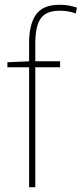

<svg xmlns="http://www.w3.org/2000/svg" viewBox="-20 -785 343 805"><path d="M232 -503H128V0H102V-503H11V-524L102 -528V-604Q102 -683 131 -724Q160 -765 230 -765Q252 -765 269.5 -761.5Q287 -758 303 -753L297 -728Q282 -735 264 -737.5Q246 -740 229 -740Q174 -740 151 -708Q128 -676 128 -601V-528H232Z"/></svg>

Font: Noto Sans Bengali SemiCondensed Thin
Style: Regular
Weight: 100
Width: 4
Designer: Joana Ranito - Universal Thirst; Jelle Bosma - Monotype Design Team
Foundry: Universal Thirst ehf.
Version: Version 3.000; ttfautohint (v1.8.4.7-5d5b)